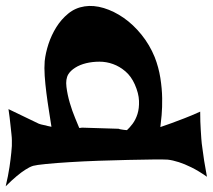

<svg xmlns="http://www.w3.org/2000/svg" viewBox="-91 -683 740 668"><g transform="rotate(-90 279.0 -349.0)"><path d="M590.8 -424.8Q595.7 -393.6 585 -357.9Q574.2 -322.3 550.8 -288.6Q527.3 -254.9 492.2 -226.6Q457 -198.2 414.1 -180.7Q378.9 -167 341.8 -161.1Q304.7 -155.3 272 -154.8Q239.3 -154.3 212.4 -156.7Q185.5 -159.2 170.9 -161.1Q176.8 -143.6 184.6 -122.1Q191.4 -103.5 201.2 -78.1Q210.9 -52.7 224.6 -22.5Q207 -22.5 190.4 -22Q173.8 -21.5 160.2 -20.5Q144.5 -19.5 130.9 -18.6Q115.2 -17.6 95.7 -14.6Q79.1 -12.7 54.2 -8.8Q29.3 -4.9 -2 1Q18.6 -28.3 30.8 -53.2Q43 -78.1 48.8 -96.7Q55.7 -118.2 57.6 -135.7Q58.6 -150.4 58.1 -187.5Q57.6 -224.6 56.6 -273.4Q55.7 -322.3 53.7 -376Q51.8 -429.7 48.8 -477.1Q45.9 -524.4 42.5 -558.6Q39.1 -592.8 36.1 -603.5Q32.2 -616.2 22.5 -630.9Q14.6 -643.6 0.5 -660.6Q-13.7 -677.7 -35.2 -699.2Q2 -690.4 31.7 -686Q61.5 -681.6 82 -679.7Q106.4 -676.8 125 -677.7Q133.8 -677.7 146.5 -679.2Q159.2 -680.7 173.8 -682.1Q188.5 -683.6 204.1 -685.5Q219.7 -687.5 233.4 -689.5L182.6 -584Q179.7 -576.2 178.2 -567.9Q176.8 -559.6 174.8 -553.7Q172.9 -545.9 171.9 -540Q198.2 -543.9 228.5 -548.8Q258.8 -553.7 289.6 -557.6Q320.3 -561.5 349.1 -563.5Q377.9 -565.4 400.4 -563.5Q428.7 -560.5 460 -550.3Q491.2 -540 518.6 -522.9Q545.9 -505.9 565.9 -481.4Q585.9 -457 590.8 -424.8ZM319.3 -250Q347.7 -262.7 364.7 -282.7Q381.8 -302.7 390.1 -325.7Q398.4 -348.6 398.4 -373Q398.4 -397.5 393.1 -419.4Q387.7 -441.4 377.4 -457.5Q367.2 -473.6 354.5 -481.4Q337.9 -491.2 310.5 -487.8Q283.2 -484.4 254.9 -476.1Q226.6 -467.8 202.1 -457.5Q177.7 -447.3 168 -443.4V-439.5Q168 -437.5 168.5 -436.5Q168.9 -435.5 168.9 -433.6L165 -306.6Q163.1 -301.8 162.6 -296.9Q162.1 -292 161.1 -287.1Q160.2 -282.2 160.2 -277.3Q168 -268.6 182.1 -257.8Q196.3 -247.1 216.3 -240.7Q236.3 -234.4 262.2 -235.4Q288.1 -236.3 319.3 -250Z"/></g></svg>

Font: Irish Grover
Style: Regular
Weight: 400
Designer: Squid
Foundry: Font Diner, Inc DBA Sideshow
Version: Version 1.001